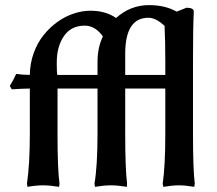

<svg xmlns="http://www.w3.org/2000/svg" viewBox="-20 -722 845 748"><path d="M43 -434.1Q68.4 -430.2 96.2 -430.2Q96.7 -474.6 111.1 -514.6Q125.5 -554.7 149.2 -584.5Q172.9 -614.3 202.9 -636Q232.9 -657.7 266.4 -668.9Q299.8 -680.2 332 -680.2Q392.1 -680.2 432.1 -651.9Q488.3 -702.1 560.1 -702.1Q623.5 -702.1 668 -676.8Q673.3 -678.2 687.3 -684.1Q701.2 -689.9 706.1 -691.9Q734.9 -691.9 734.9 -676.8Q731.9 -615.7 731.9 -493.2V-200.2Q731.9 -62 738.8 -5.9L736.8 5.9Q702.1 0 676.8 0Q652.3 0 616.2 5.9L613.8 -5.9Q624 -75.7 624 -201.2V-377H467.8V-199.2Q467.8 -65.9 475.1 -5.9L474.1 5.9Q438.5 0 412.1 0Q385.7 0 350.1 5.9L348.1 -5.9Q359.9 -76.7 359.9 -200.2V-377H204.1V-199.2Q204.1 -62 211.9 -5.9L210 5.9Q173.8 0 147.9 0Q121.1 0 86.9 5.9L85 -5.9Q96.2 -82.5 96.2 -200.2V-377Q71.3 -377 25.9 -374L18.1 -387.2Q32.2 -409.2 43 -434.1ZM624 -430.2V-486.8Q624 -563 621.1 -620.1L625 -617.2Q589.4 -652.8 558.1 -652.8Q467.8 -652.8 467.8 -512.2V-430.2ZM359.9 -480Q359.9 -537.6 380.9 -580.1Q350.6 -622.1 310.1 -622.1Q256.8 -622.1 229 -581.3Q201.2 -540.5 201.2 -480V-471.2Q201.2 -440.4 203.1 -430.2H359.9Z"/></svg>

Font: Linear Smooth
Style: Bold
Weight: 700
Designer: Philipp H. Poll, Flanker
Foundry: Philipp H. Poll, reworked by Flanker
Version: Version 1.061 | FøM Fix